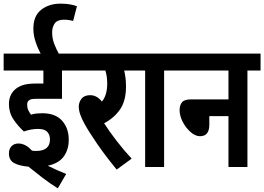

<svg xmlns="http://www.w3.org/2000/svg" viewBox="-20 -916 1449 1053"><path d="M189 -209Q151 -209 111 -195Q79 -224 54 -261Q29 -298 29 -345Q29 -394 61 -424Q77 -439 103.5 -448.5Q130 -458 181 -458H218V-529H0V-622H399V-529H320V-374H177Q159 -374 150.5 -371.5Q142 -369 136 -363Q129 -357 129 -341Q129 -325 135 -312Q141 -299 150 -287Q165 -292 181 -293.5Q197 -295 211 -295Q284 -295 320.5 -254Q357 -213 357 -150Q357 -95 329.5 -57.5Q302 -20 242 -7Q266 5 293 17Q320 29 343 38L297 117Q254 90 214 59.5Q174 29 136 -2Q87 -6 58 -21.5Q29 -37 29 -74Q29 -100 43.5 -114.5Q58 -129 81 -129Q99 -129 117.5 -120Q136 -111 155 -90Q167 -88 177 -88Q254 -88 254 -151Q254 -177 239 -193Q224 -209 189 -209ZM207 -615Q189 -646 176 -684Q163 -722 163 -759Q163 -829 206 -862.5Q249 -896 312 -896Q339 -896 361 -892.5Q383 -889 402 -882L381 -801Q356 -808 331 -808Q295 -808 280.5 -788Q266 -768 266 -738Q266 -705 277.5 -675Q289 -645 306 -615Z M702 -46 620 14Q559 -60 513 -127Q467 -194 444 -236Q412 -293 412 -331Q412 -355 427 -374.5Q442 -394 475 -394Q511 -394 539 -359Q568 -394 568 -457Q568 -497 558 -529H387V-622H728V-529H661Q665 -513 668 -491.5Q671 -470 671 -442Q671 -363 638.5 -316Q606 -269 551 -240Q579 -196 619.5 -143.5Q660 -91 702 -46Z M880 -529V0H776V-529H716V-622H952V-529Z M940 -622H1409V-529H1337V0H1233V-279H1128V-232Q1128 -169 1077 -169Q1051 -169 1025 -192Q999 -215 982 -248Q965 -281 965 -311Q965 -339 978 -355Q991 -371 1028 -371H1233V-529H940Z"/></svg>

Font: Noto Sans Devanagari UI ExtraCondensed SemiBold
Style: Regular
Weight: 600
Width: 2
Designer: Jelle Bosma - Monotype Design Team
Foundry: Monotype Imaging Inc.
Version: Version 2.004; ttfautohint (v1.8.4.7-5d5b)